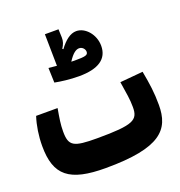

<svg xmlns="http://www.w3.org/2000/svg" viewBox="-125 -783 836 894"><g transform="rotate(-20 293.0 -336.5)"><path d="M248.5 4.9C521.5 4.9 581.1 -65.4 581.1 -187C581.1 -248 574.7 -292.5 562.5 -357.9L448.7 -347.7C458 -288.1 463.9 -257.3 463.9 -218.8C463.9 -155.3 439 -139.2 258.3 -139.2C141.1 -139.2 119.6 -150.4 119.6 -223.1C119.6 -258.3 124.5 -286.6 132.8 -334.5H26.4C12.7 -292.5 4.9 -242.7 4.9 -192.4C4.9 -46.4 68.8 4.9 248.5 4.9ZM277.8 -439.5C374.5 -439.5 422.9 -473.1 422.9 -537.6C422.9 -594.2 380.9 -641.6 336.4 -641.6C306.6 -641.6 278.3 -618.7 252 -583L247.6 -585.9C258.8 -604 264.2 -617.2 263.7 -636.7L262.2 -677.7H194.8L197.3 -520.5C180.7 -522 166 -523.4 156.7 -524.4L159.2 -451.2C189.5 -445.3 232.9 -439.5 277.8 -439.5ZM266.6 -515.6C290 -551.8 307.1 -562 321.8 -562C338.4 -562 349.6 -547.4 349.6 -535.2C349.6 -518.1 336.9 -515.1 282.2 -515.1C277.8 -515.1 272.5 -515.1 266.6 -515.6Z"/></g></svg>

Font: Cascadia Code
Style: Bold
Weight: 700
Monospace: yes
Designer: Aaron Bell
Foundry: Saja Typeworks
Version: Version 2404.023